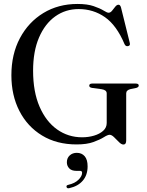

<svg xmlns="http://www.w3.org/2000/svg" viewBox="-20 -734 764 995"><path d="M634 -6Q634 15 619.5 15Q609 15 596.5 2.2Q584 -10.5 571.2 -23Q558.5 -35.5 548 -35.5Q538 -35.5 518.2 -23Q498.5 -10.5 464.2 2Q430 14.5 377 14.5Q274 14.5 198 -31.8Q122 -78 80.5 -159Q39 -240 39 -344Q39 -453 83.2 -536.2Q127.5 -619.5 204.8 -666.5Q282 -713.5 381.5 -713.5Q432.5 -713.5 465.2 -702.2Q498 -691 516.5 -679.5Q535 -668 542.5 -668Q552.5 -668 560.8 -678.5Q569 -689 577.2 -699.2Q585.5 -709.5 594 -709.5Q603 -709.5 607 -695.5L652.5 -512Q656.5 -497.5 643.5 -495Q631.5 -492.5 625.5 -505Q584.5 -602.5 524.2 -644.8Q464 -687 387.5 -687Q319.5 -687 266.2 -649Q213 -611 182.2 -539.5Q151.5 -468 151.5 -367.5Q151.5 -258.5 185 -181.2Q218.5 -104 276 -63.2Q333.5 -22.5 405.5 -22.5Q438 -22.5 467 -31Q496 -39.5 514.5 -56Q533 -72.5 533 -96.5V-250Q533 -267.5 507.5 -271.5L457 -278.5Q442.5 -281 442.5 -290Q442.5 -301 458 -301H683.5Q699 -301 699 -290.5Q699 -282.5 686.5 -278.5L657 -272.5Q634 -267 634 -250ZM376.5 151.5Q351 151.5 338.8 138.5Q326.5 125.5 326.5 107Q326.5 85 341.2 71.5Q356 58 378 58Q403.5 58 418.8 75.5Q434 93 434 128Q434 173 409.2 202Q384.5 231 339.5 241Q327.5 244 325 235.5Q322 226.5 333.5 224Q368.5 216 387 197.2Q405.5 178.5 405.5 161.5Q405.5 151.5 395 151.5Z"/></svg>

Font: Fraunces 72pt S000
Style: Regular
Weight: 400
Version: Version 1.000; ttfautohint (v1.8.3)